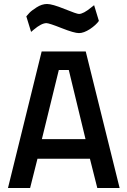

<svg xmlns="http://www.w3.org/2000/svg" viewBox="-20 -943 639 963"><path d="M20 0 189 -685H410L580 0H468L431 -147H168L131 0ZM275 -592 190 -245H409L325 -592ZM431 -797Q400 -777 376 -777Q352 -777 289 -802Q226 -827 213 -827Q188 -827 149 -794L136 -783L112 -861Q118 -868 127.5 -878.5Q137 -889 163.5 -906Q190 -923 216 -923Q242 -923 303.5 -898Q365 -873 376 -873Q398 -873 438 -906L452 -917L476 -838Q461 -817 431 -797Z"/></svg>

Font: Titillium Web[RUS by Daymarius]
Style: Regular
Weight: 600
Designer: Cyrillization by Daymarius
Foundry: Cyrillization by Daymarius
Version: Version 1.002 September 11, 2018